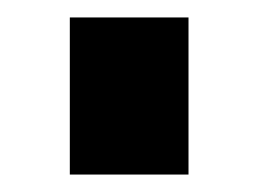

<svg xmlns="http://www.w3.org/2000/svg" viewBox="-20 -740 316 220"><path d="M60 -540V-720H196V-540Z"/></svg>

Font: Manrope ExtraLight ExtraBold
Style: Regular
Weight: 800
Version: Version 4.504